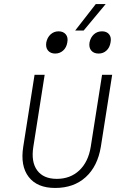

<svg xmlns="http://www.w3.org/2000/svg" viewBox="-20 -920 640 950"><path d="M253 10Q164 10 122 -44.5Q80 -99 95 -194L151 -550H201L145 -194Q133 -119 164 -77Q195 -35 261 -35Q328 -35 372.5 -77Q417 -119 429 -194L485 -550H535L479 -194Q463 -97 404 -43.5Q345 10 253 10ZM352 -769 454 -900H503L394 -769ZM468 -655Q444 -655 431.5 -670Q419 -685 423 -710Q428 -735 444.5 -750Q461 -765 485 -765Q508 -765 520 -750Q532 -735 527 -710Q523 -685 507 -670Q491 -655 468 -655ZM253 -655Q230 -655 217.5 -670Q205 -685 209 -710Q214 -735 230.5 -750Q247 -765 270 -765Q293 -765 305.5 -750Q318 -735 313 -710Q309 -685 292.5 -670Q276 -655 253 -655Z"/></svg>

Font: JetBrains Mono NL Thin
Style: Italic
Weight: 100
Italic angle: -9°
Monospace: yes
Designer: Philipp Nurullin, Konstantin Bulenkov
Foundry: JetBrains
Version: Version 2.305; ttfautohint (v1.8.4.7-5d5b)